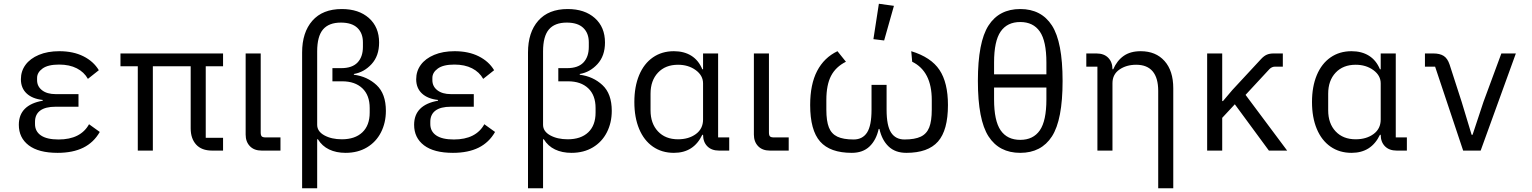

<svg xmlns="http://www.w3.org/2000/svg" viewBox="-20 -800 8140 1020"><path d="M510 -99Q478 -43 422.5 -15.5Q367 12 286 12Q185 12 132.5 -28Q80 -68 80 -137Q80 -190 112 -222Q144 -254 207 -265V-269Q152 -275 121.5 -303.5Q91 -332 91 -379Q91 -422 115.5 -455.5Q140 -489 186.5 -508.5Q233 -528 295 -528Q369 -528 423 -501Q477 -474 505 -427L447 -381Q427 -417 388 -437Q349 -457 294 -457Q235 -457 206 -436Q177 -415 177 -386V-374Q177 -341 203.5 -320.5Q230 -300 275 -300H397V-233H275Q221 -233 193.5 -212.5Q166 -192 166 -153V-141Q166 -102 197.5 -80.5Q229 -59 291 -59Q350 -59 390.5 -79.5Q431 -100 453 -140Z M712 -448H620V-516H1165V-448H1073V-68H1165V0H1107Q1051 0 1022 -32Q993 -64 993 -118V-448H792V0H712Z M1470 0H1370Q1330 0 1307.5 -23.5Q1285 -47 1285 -85V-516H1365V-96Q1365 -81 1370.5 -75.5Q1376 -70 1391 -70H1470Z M1585 -521Q1585 -628 1639.5 -690Q1694 -752 1796 -752Q1886 -752 1940 -704Q1994 -656 1994 -574Q1994 -503 1954 -459.5Q1914 -416 1860 -407V-403Q1931 -394 1980.5 -348Q2030 -302 2030 -211Q2030 -148 2004 -97Q1978 -46 1929.5 -17Q1881 12 1816 12Q1766 12 1728.5 -6Q1691 -24 1669 -60H1665V200H1585ZM1746 -438H1793Q1851 -438 1879.5 -468Q1908 -498 1908 -551V-575Q1908 -624 1878.5 -652Q1849 -680 1791 -680Q1727 -680 1696 -643.5Q1665 -607 1665 -527V-137Q1665 -102 1703 -81Q1741 -60 1796 -60Q1866 -60 1905 -97Q1944 -134 1944 -202V-226Q1944 -294 1905 -331Q1866 -368 1798 -368H1746Z M2610 -99Q2578 -43 2522.5 -15.5Q2467 12 2386 12Q2285 12 2232.5 -28Q2180 -68 2180 -137Q2180 -190 2212 -222Q2244 -254 2307 -265V-269Q2252 -275 2221.5 -303.5Q2191 -332 2191 -379Q2191 -422 2215.5 -455.5Q2240 -489 2286.5 -508.5Q2333 -528 2395 -528Q2469 -528 2523 -501Q2577 -474 2605 -427L2547 -381Q2527 -417 2488 -437Q2449 -457 2394 -457Q2335 -457 2306 -436Q2277 -415 2277 -386V-374Q2277 -341 2303.5 -320.5Q2330 -300 2375 -300H2497V-233H2375Q2321 -233 2293.5 -212.5Q2266 -192 2266 -153V-141Q2266 -102 2297.5 -80.5Q2329 -59 2391 -59Q2450 -59 2490.5 -79.5Q2531 -100 2553 -140Z M2785 -521Q2785 -628 2839.5 -690Q2894 -752 2996 -752Q3086 -752 3140 -704Q3194 -656 3194 -574Q3194 -503 3154 -459.5Q3114 -416 3060 -407V-403Q3131 -394 3180.5 -348Q3230 -302 3230 -211Q3230 -148 3204 -97Q3178 -46 3129.5 -17Q3081 12 3016 12Q2966 12 2928.5 -6Q2891 -24 2869 -60H2865V200H2785ZM2946 -438H2993Q3051 -438 3079.5 -468Q3108 -498 3108 -551V-575Q3108 -624 3078.5 -652Q3049 -680 2991 -680Q2927 -680 2896 -643.5Q2865 -607 2865 -527V-137Q2865 -102 2903 -81Q2941 -60 2996 -60Q3066 -60 3105 -97Q3144 -134 3144 -202V-226Q3144 -294 3105 -331Q3066 -368 2998 -368H2946Z M3854 0H3800Q3760 0 3737.5 -23Q3715 -46 3715 -84H3711Q3688 -36 3650.5 -12Q3613 12 3560 12Q3496 12 3448.5 -21Q3401 -54 3375.5 -115Q3350 -176 3350 -258Q3350 -340 3375.5 -401Q3401 -462 3448.5 -495Q3496 -528 3560 -528Q3614 -528 3652.5 -504Q3691 -480 3711 -432H3715V-516H3795V-70H3854ZM3715 -165V-357Q3715 -399 3676 -427.5Q3637 -456 3582 -456Q3515 -456 3475.5 -414Q3436 -372 3436 -302V-214Q3436 -144 3475.5 -102Q3515 -60 3582 -60Q3639 -60 3677 -88Q3715 -116 3715 -165Z M4170 0H4070Q4030 0 4007.5 -23.5Q3985 -47 3985 -85V-516H4065V-96Q4065 -81 4070.5 -75.5Q4076 -70 4091 -70H4170Z M4690 -217Q4690 -132 4714 -95.5Q4738 -59 4785 -59Q4840 -59 4871.5 -74Q4903 -89 4916.5 -123Q4930 -157 4930 -217V-269Q4930 -421 4826 -472L4821 -528Q4926 -496 4971 -428.5Q5016 -361 5016 -242Q5016 -108 4963 -48Q4910 12 4795 12Q4736 12 4700.5 -22Q4665 -56 4652 -115H4648Q4635 -56 4599.5 -22Q4564 12 4505 12Q4390 12 4337 -48Q4284 -108 4284 -242Q4284 -352 4321 -423Q4358 -494 4429 -528L4474 -472Q4420 -445 4395 -397Q4370 -349 4370 -269V-217Q4370 -157 4383.5 -123Q4397 -89 4428.5 -74Q4460 -59 4515 -59Q4562 -59 4586 -95.5Q4610 -132 4610 -217V-349H4690ZM4620 -592 4649 -780 4729 -769 4677 -585Z M5625 -370Q5625 -163 5568.5 -75.5Q5512 12 5400 12Q5288 12 5231.5 -75.5Q5175 -163 5175 -370Q5175 -577 5231.5 -664.5Q5288 -752 5400 -752Q5512 -752 5568.5 -664.5Q5625 -577 5625 -370ZM5261 -405H5539V-468Q5539 -582 5504 -632.5Q5469 -683 5400 -683Q5331 -683 5296 -632.5Q5261 -582 5261 -468ZM5539 -272V-335H5261V-272Q5261 -158 5296 -107.5Q5331 -57 5400 -57Q5469 -57 5504 -107.5Q5539 -158 5539 -272Z M5810 0V-446H5751V-516H5805Q5845 -516 5867.5 -493Q5890 -470 5890 -432H5894Q5914 -478 5949.5 -503Q5985 -528 6040 -528Q6120 -528 6166.5 -476Q6213 -424 6213 -331V200H6133V-317Q6133 -386 6103.5 -421Q6074 -456 6016 -456Q5964 -456 5927 -430.5Q5890 -405 5890 -358V0Z M6540 -246 6473 -174V0H6393V-516H6473V-263H6477L6527 -322L6680 -487Q6695 -503 6710 -509.5Q6725 -516 6746 -516H6795V-446H6754Q6737 -446 6724 -433L6597 -296L6818 0H6721Z M7454 0H7400Q7360 0 7337.5 -23Q7315 -46 7315 -84H7311Q7288 -36 7250.5 -12Q7213 12 7160 12Q7096 12 7048.5 -21Q7001 -54 6975.5 -115Q6950 -176 6950 -258Q6950 -340 6975.5 -401Q7001 -462 7048.5 -495Q7096 -528 7160 -528Q7214 -528 7252.5 -504Q7291 -480 7311 -432H7315V-516H7395V-70H7454ZM7315 -165V-357Q7315 -399 7276 -427.5Q7237 -456 7182 -456Q7115 -456 7075.5 -414Q7036 -372 7036 -302V-214Q7036 -144 7075.5 -102Q7115 -60 7182 -60Q7239 -60 7277 -88Q7315 -116 7315 -165Z M7753 0 7604 -446H7550V-516H7595Q7629 -516 7649.5 -503Q7670 -490 7681 -457L7745 -259L7798 -84H7803L7861 -259L7956 -516H8033L7846 0Z"/></svg>

Font: iA Writer Duo V
Style: Regular
Weight: 400
Designer: Mike Abbink, Paul van der Laan, Pieter van Rosmalen, Oliver Reichenstein
Foundry: Information Architects Inc.
Version: Version 2.000